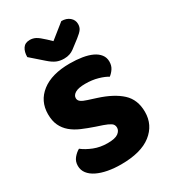

<svg xmlns="http://www.w3.org/2000/svg" viewBox="-208 -961 967 1084"><g transform="rotate(-30 275.5 -419.0)"><path d="M237 -241Q193 -256 157 -271.5Q121 -287 95 -309Q69 -331 54.5 -361.5Q40 -392 40 -436Q40 -521 105.5 -572Q171 -623 289 -623Q332 -623 369 -617Q406 -611 432.5 -598.5Q459 -586 474 -566.5Q489 -547 489 -521Q489 -495 477 -476.5Q465 -458 448 -445Q426 -459 389 -469.5Q352 -480 308 -480Q263 -480 242 -467.5Q221 -455 221 -436Q221 -421 234 -411.5Q247 -402 273 -394L326 -377Q420 -347 470.5 -300.5Q521 -254 521 -174Q521 -89 454 -36.5Q387 16 257 16Q211 16 171.5 8.5Q132 1 102.5 -13.5Q73 -28 56.5 -49.5Q40 -71 40 -99Q40 -128 57 -148.5Q74 -169 94 -180Q122 -158 162.5 -142Q203 -126 251 -126Q300 -126 320 -141Q340 -156 340 -176Q340 -196 324 -206.5Q308 -217 279 -227ZM273 -778 368 -854Q401 -854 421.5 -836.5Q442 -819 442 -793Q442 -773 432.5 -759Q423 -745 396 -724L341 -682Q329 -673 313 -667.5Q297 -662 277 -662Q250 -662 228.5 -671Q207 -680 181 -703L100 -774Q100 -808 114.5 -829.5Q129 -851 160 -851Q180 -851 197.5 -842Q215 -833 247 -803Z"/></g></svg>

Font: Baloo Bhaijaan
Style: Regular
Weight: 400
Designer: Devika Bhansali and Ek Type
Foundry: Ek Type
Version: Version 1.443;PS 1.000;hotconv 16.6.51;makeotf.lib2.5.65220;